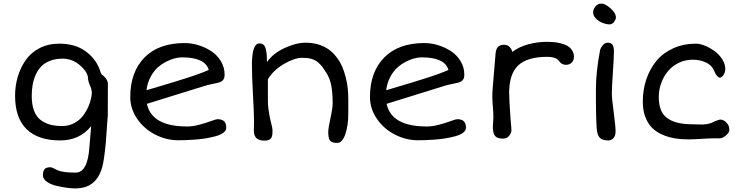

<svg xmlns="http://www.w3.org/2000/svg" viewBox="-20 -778 4186 1081"><path d="M64.9 -238.8Q64.9 -295.4 80.3 -346.9Q95.7 -398.4 125.2 -440.4Q154.8 -482.4 203.4 -507.3Q252 -532.2 313.5 -532.2Q400.9 -532.2 458.7 -491.5Q516.6 -450.7 539.6 -390.6Q541.5 -385.7 543.5 -380.1Q545.4 -374.5 546.4 -371.3Q547.4 -368.2 548.6 -365Q549.8 -361.8 551 -360.1Q552.2 -358.4 553.2 -357.9Q568.8 -347.7 578.1 -333.5Q587.4 -319.3 587.4 -306.2L586.9 -130.9Q578.1 0 575.2 31.7Q565.9 126 555.2 164.6Q530.8 250 464.4 273.4Q437 282.7 401.4 282.7Q383.8 282.7 357.4 279.3Q331.1 275.9 298.8 268.6Q266.6 261.2 244.1 245.4Q221.7 229.5 221.7 209Q221.7 187 230.2 175.3Q238.8 163.6 263.7 163.6Q271.5 163.6 286.9 171.9Q302.2 180.2 306.2 181.6Q336.4 193.8 405.8 193.8Q474.1 193.8 483.4 49.3Q483.9 37.6 488 -4.9Q492.2 -47.4 493.2 -67.9Q428.2 12.7 318.4 12.7Q195.3 12.7 130.1 -50.5Q64.9 -113.8 64.9 -238.8ZM158.7 -237.8Q158.7 -189 171.6 -154.8Q184.6 -120.6 209 -102.3Q233.4 -84 262.7 -76.2Q292 -68.4 330.1 -68.4Q368.2 -68.4 399.9 -85.9Q431.6 -103.5 451.2 -131.3Q470.7 -159.2 482.2 -189.2Q493.7 -219.2 496.6 -249Q498.5 -269 488.3 -293Q475.6 -321.3 475.6 -335.9Q475.6 -370.1 431.9 -408.9Q388.2 -447.8 332 -447.8Q293 -447.8 262.5 -436Q231.9 -424.3 212.9 -404.8Q193.8 -385.3 181.4 -357.7Q168.9 -330.1 163.8 -300.8Q158.7 -271.5 158.7 -237.8Z M713.4 -231.9Q713.4 -372.6 793.5 -454.1Q873.5 -535.6 1019.5 -535.6Q1058.6 -535.6 1097.9 -523.4Q1137.2 -511.2 1170.2 -489.5Q1203.1 -467.8 1223.9 -433.1Q1244.6 -398.4 1244.6 -357.9Q1244.6 -337.4 1235.6 -327.1Q1226.6 -316.9 1209 -312.5Q1202.6 -310.5 1177 -305.4Q1151.4 -300.3 1133.8 -294.9L807.1 -193.4Q834.5 -65.9 1033.2 -65.9Q1065.9 -65.9 1103.8 -76.2Q1141.6 -86.4 1169.2 -96.7Q1196.8 -106.9 1204.1 -106.9Q1230 -106.9 1241.9 -95.2Q1253.9 -83.5 1253.9 -58.6Q1253.9 -43 1237.8 -30.8Q1221.7 -18.6 1194.6 -11.2Q1167.5 -3.9 1138.4 1Q1109.4 5.9 1075.9 8.1Q1042.5 10.3 1022 11Q1001.5 11.7 983.9 11.7Q916 11.7 853.8 -20.3Q791.5 -52.2 752.4 -108.9Q713.4 -165.5 713.4 -231.9ZM804.7 -270Q807.1 -271 866 -288.3Q924.8 -305.7 950.2 -313.5Q975.6 -321.3 1023.7 -336.4Q1071.8 -351.6 1103.3 -363.3Q1134.8 -375 1155.3 -384.3Q1134.8 -455.1 1004.9 -455.1Q986.8 -455.1 964.6 -449.7Q942.4 -444.3 915.8 -430.7Q889.2 -417 866.9 -397Q844.7 -377 827.1 -343.8Q809.6 -310.5 804.7 -270Z M1409.2 -43.9Q1409.2 -46.9 1409.7 -64Q1410.2 -81.1 1410.2 -97.2Q1410.2 -137.7 1404.3 -243.7Q1398.4 -349.6 1398.4 -412.6Q1398.4 -533.7 1440.9 -533.7Q1455.6 -533.7 1464.6 -525.1Q1473.6 -516.6 1477.3 -498.8Q1481 -481 1481.9 -466.8Q1482.9 -452.6 1482.9 -428.2Q1515.6 -476.1 1580.6 -506.8Q1645.5 -537.6 1700.7 -537.6Q1740.2 -537.6 1773.9 -527.1Q1807.6 -516.6 1831.8 -498.8Q1856 -481 1875.2 -455.8Q1894.5 -430.7 1906.5 -402.8Q1918.5 -375 1926.5 -343Q1934.6 -311 1937.7 -281.2Q1940.9 -251.5 1940.9 -220.7V-137.7Q1940.9 -70.8 1924.1 -22.2Q1907.2 26.4 1879.4 26.4Q1866.7 26.4 1858.9 24.9Q1851.1 23.4 1843.3 18.1Q1835.4 12.7 1831.8 0.2Q1828.1 -12.2 1828.1 -31.7Q1828.1 -57.1 1840.6 -113.3Q1853 -169.4 1853 -196.8Q1853 -251.5 1845.7 -293.5Q1838.4 -335.4 1816.4 -369.6Q1803.2 -390.6 1795.4 -401.1Q1787.6 -411.6 1771.7 -425.8Q1755.9 -439.9 1734.1 -446.3Q1712.4 -452.6 1683.1 -452.6Q1638.2 -452.6 1579.1 -418.2Q1520 -383.8 1488.3 -332V-207Q1488.3 -174.3 1499.5 -115.7Q1501.5 -106 1505.4 -90.3Q1509.3 -74.7 1511.7 -63.2Q1514.2 -51.8 1514.2 -42Q1514.2 -31.2 1513.7 -24.4Q1513.2 -17.6 1510.7 -9.5Q1508.3 -1.5 1503.9 2.9Q1499.5 7.3 1491.2 10.5Q1482.9 13.7 1470.7 13.7Q1458.5 13.7 1449.5 12Q1440.4 10.3 1430.4 4.6Q1420.4 -1 1414.8 -13.2Q1409.2 -25.4 1409.2 -43.9Z M2063 -231.9Q2063 -372.6 2143.1 -454.1Q2223.1 -535.6 2369.1 -535.6Q2408.2 -535.6 2447.5 -523.4Q2486.8 -511.2 2519.8 -489.5Q2552.7 -467.8 2573.5 -433.1Q2594.2 -398.4 2594.2 -357.9Q2594.2 -337.4 2585.2 -327.1Q2576.2 -316.9 2558.6 -312.5Q2552.2 -310.5 2526.6 -305.4Q2501 -300.3 2483.4 -294.9L2156.7 -193.4Q2184.1 -65.9 2382.8 -65.9Q2415.5 -65.9 2453.4 -76.2Q2491.2 -86.4 2518.8 -96.7Q2546.4 -106.9 2553.7 -106.9Q2579.6 -106.9 2591.6 -95.2Q2603.5 -83.5 2603.5 -58.6Q2603.5 -43 2587.4 -30.8Q2571.3 -18.6 2544.2 -11.2Q2517.1 -3.9 2488 1Q2459 5.9 2425.5 8.1Q2392.1 10.3 2371.6 11Q2351.1 11.7 2333.5 11.7Q2265.6 11.7 2203.4 -20.3Q2141.1 -52.2 2102.1 -108.9Q2063 -165.5 2063 -231.9ZM2154.3 -270Q2156.7 -271 2215.6 -288.3Q2274.4 -305.7 2299.8 -313.5Q2325.2 -321.3 2373.3 -336.4Q2421.4 -351.6 2452.9 -363.3Q2484.4 -375 2504.9 -384.3Q2484.4 -455.1 2354.5 -455.1Q2336.4 -455.1 2314.2 -449.7Q2292 -444.3 2265.4 -430.7Q2238.8 -417 2216.6 -397Q2194.3 -377 2176.8 -343.8Q2159.2 -310.5 2154.3 -270Z M2754.9 -63Q2754.9 -71.3 2756.3 -89.4Q2757.8 -107.4 2757.8 -115.7Q2757.8 -145.5 2754.9 -177.7Q2749.5 -231 2753.9 -281.7L2770 -474.6Q2772 -500 2782.7 -512.9Q2793.5 -525.9 2817.9 -525.9Q2837.4 -525.9 2849.1 -513.9Q2860.8 -502 2864.3 -485.8Q2902.3 -514.6 2954.3 -528.6Q3006.3 -542.5 3059.1 -542.5Q3078.6 -542.5 3096.2 -541Q3113.8 -539.6 3136 -534.2Q3158.2 -528.8 3173.8 -520.3Q3189.5 -511.7 3200.4 -495.6Q3211.4 -479.5 3211.4 -458Q3211.4 -438 3199 -425.5Q3186.5 -413.1 3166 -413.1Q3156.2 -413.1 3148.2 -416.7Q3140.1 -420.4 3136 -424.6Q3131.8 -428.7 3126 -436Q3119.6 -442.9 3115.5 -446.3Q3111.3 -449.7 3096.9 -453.9Q3082.5 -458 3061 -458Q2949.7 -458 2898.2 -410.2Q2846.7 -362.3 2846.7 -255.9Q2846.7 -217.8 2854.5 -108.4Q2854.5 -105 2856.9 -80.6Q2859.4 -56.2 2859.4 -43.9Q2859.4 -30.8 2847.2 -14.2Q2835 2.4 2812 2.4Q2779.3 2.4 2767.1 -12.7Q2754.9 -27.8 2754.9 -63Z M3410.2 -640.6Q3397 -640.6 3376.7 -647.5Q3356.4 -654.3 3337.9 -670.9Q3319.3 -687.5 3319.3 -708Q3319.3 -726.1 3332.8 -741.9Q3346.2 -757.8 3366.7 -757.8Q3387.2 -757.8 3417.5 -731Q3447.8 -704.1 3447.8 -679.2Q3447.8 -669.4 3437.5 -655Q3427.2 -640.6 3410.2 -640.6ZM3342.3 -34.7Q3335 -65.4 3335 -271Q3335 -372.6 3357.9 -491.7Q3359.4 -504.4 3371.8 -521Q3384.3 -537.6 3401.9 -537.6Q3421.9 -537.6 3429.2 -525.1Q3436.5 -512.7 3436.5 -490.7Q3436.5 -456.1 3430.7 -370.8Q3424.8 -285.6 3424.8 -252.4Q3424.8 -223.6 3435.3 -145.5Q3445.8 -67.4 3445.8 -37.1Q3445.8 -14.2 3434.1 -0.7Q3422.4 12.7 3406.2 12.7Q3377 12.7 3362.3 2.2Q3347.7 -8.3 3342.3 -34.7Z M3599.1 -205.1Q3599.1 -272.9 3619.1 -332Q3639.2 -391.1 3676.3 -435.8Q3713.4 -480.5 3771 -506.3Q3828.6 -532.2 3899.4 -532.2Q3920.4 -532.2 3948.2 -521Q3976.1 -509.8 4002 -491.2Q4027.8 -472.7 4045.7 -445.3Q4063.5 -418 4063.5 -389.2Q4063.5 -381.3 4060.3 -370.8Q4057.1 -360.4 4050.8 -352.3Q4044.4 -344.2 4036.9 -341.3Q4029.3 -338.4 4019 -348.6Q4008.8 -358.9 3999 -382.8Q3986.3 -412.1 3953.1 -427Q3919.9 -441.9 3880.4 -441.9Q3837.4 -441.9 3800.8 -423.8Q3764.2 -405.8 3740 -376.2Q3715.8 -346.7 3702.4 -309.3Q3689 -272 3689 -232.9Q3689 -186.5 3702.6 -155.5Q3716.3 -124.5 3743.9 -107.9Q3771.5 -91.3 3805.2 -84.7Q3838.9 -78.1 3886.7 -78.1Q3895 -78.1 3911.6 -77.4Q3928.2 -76.7 3937.3 -76.9Q3946.3 -77.1 3960.2 -79.3Q3974.1 -81.5 3986.3 -86.4L4006.3 -95.7Q4030.3 -105 4034.2 -105Q4042.5 -105 4053.7 -100.1Q4064.9 -95.2 4075.7 -81.1Q4086.4 -66.9 4086.4 -47.4Q4086.4 -31.7 4067.1 -15.4Q4047.9 1 4032.2 1H3993.7Q3971.2 1 3927 3.9Q3882.8 6.8 3859.4 6.8Q3815.4 6.8 3778.6 0.7Q3741.7 -5.4 3707.8 -20.5Q3673.8 -35.6 3650.4 -59.3Q3627 -83 3613 -120.1Q3599.1 -157.2 3599.1 -205.1Z"/></svg>

Font: Short Stack
Style: Regular
Weight: 400
Designer: James Grieshaber
Foundry: James Grieshaber
Version: Version 1.002